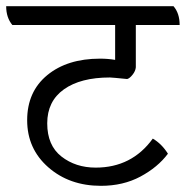

<svg xmlns="http://www.w3.org/2000/svg" viewBox="-50 -625 602 622"><path d="M390 -544V-407Q389 -395 379.5 -383Q370 -371 362 -369Q312 -374 306 -374Q211 -374 157 -335.5Q103 -297 103 -225.5Q103 -154 149 -118Q195 -82 260 -82Q377 -82 445 -176Q474 -159 494 -127Q461 -83 405 -53Q349 -23 277 -23Q175 -23 106.5 -83Q38 -143 38 -235.5Q38 -328 103 -381.5Q168 -435 274 -435Q300 -435 323 -431V-544H-10Q-30 -568 -30 -605H512Q532 -582 532 -544Z"/></svg>

Font: Karma
Style: Regular
Weight: 400
Designer: Joana Correia
Foundry: Indian Type Foundry
Version: Version 1.202;PS 1.0;hotconv 1.0.78;makeotf.lib2.5.61930; tt